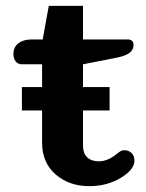

<svg xmlns="http://www.w3.org/2000/svg" viewBox="-20 -622 498 657"><path d="M124 -134V-244H55V-324H124V-402H55Q42 -402 34 -411.5Q26 -421 26 -437Q26 -461 43 -474Q60 -487 88 -487H126L147 -602H264V-487H419Q426 -487 431.5 -482.5Q437 -478 437 -470Q437 -451 422.5 -440.5Q408 -430 376 -424L264 -402V-324H355V-244H264V-125Q264 -97 278.5 -83.5Q293 -70 318 -70Q346 -70 374 -91Q378 -94 387 -101Q396 -108 405 -108Q420 -108 430 -98.5Q440 -89 440 -72Q440 -43 396 -15Q348 15 285 15Q217 15 170.5 -25Q124 -65 124 -134Z"/></svg>

Font: Maitree
Style: Bold
Weight: 700
Designer: CadsonDemak Team
Foundry: CadsonDemak
Version: Version 1.002